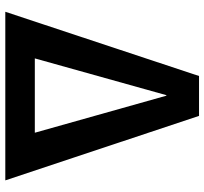

<svg xmlns="http://www.w3.org/2000/svg" viewBox="-43 -727 770 724"><g transform="rotate(90 342.0 -365.0)"><path d="M572.3 0H510.7H168.9H112.3H24.4L266.6 -730.5H417L660.2 0ZM200.2 -111.3H480.5L340.8 -607.4H338.9Z"/></g></svg>

Font: Mgen+ 1c bold
Style: Bold
Weight: 700
Designer: [Source Han Sans]
Ryoko NISHIZUKA  (kana & ideographs); Paul D. Hunt (Latin, Greek & Cyrillic); Wenlong ZHANG  (bopomofo
Version: Version 1.059.20150602